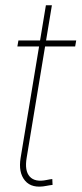

<svg xmlns="http://www.w3.org/2000/svg" viewBox="-20 -692 305 717"><path d="M264.6 -541 260.7 -518.6H44.9L48.8 -541ZM151.4 -672.4H173.8L79.6 -103Q71.3 -54.2 91.1 -32.5Q110.8 -10.7 154.8 -20Q159.7 -21 165 -22Q170.4 -22.9 175.3 -23.4L176.3 -1.5Q170.4 -1 165 0Q159.7 1 153.8 2Q99.1 13.2 73.5 -17.3Q47.9 -47.9 57.1 -103Z"/></svg>

Font: Inter 17pt Thin
Style: Italic
Weight: 250
Italic angle: -9.3988°
Version: Version 4.001;git-66647c0bb